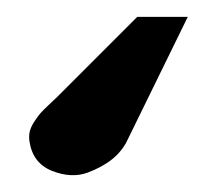

<svg xmlns="http://www.w3.org/2000/svg" viewBox="-20 17 243 228"><path d="M15 185Q14 178 15.5 172.5Q17 167 21 161Q25 155 28 151.5Q31 148 38.5 141Q46 134 48 132L143 37H203L131 184Q119 209 84 222Q65 229 42 220Q19 211 15 185Z"/></svg>

Font: GFS Artemisia
Style: Bold
Weight: 700
Designer: Designed by Takis Katsoulidis.
Foundry: Designed by Takis Katsoulidis.
Version: Version 1.0